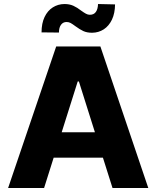

<svg xmlns="http://www.w3.org/2000/svg" viewBox="-20 -939 782 959"><path d="M20.5 0 260.7 -707H481.4L720.7 0H542L494.1 -151.4H248L200.2 0ZM454.1 -278.3 374 -532.2H368.2L288.1 -278.3ZM301.8 -918.9Q327.1 -918.9 346.4 -910.2Q365.7 -901.4 385.7 -885.7Q399.9 -875.5 409.4 -870.4Q418.9 -865.2 428.7 -865.2Q448.7 -865.2 458.7 -879.2Q468.8 -893.1 469.7 -918.9L554.7 -917Q554.2 -872.6 539.1 -840.8Q523.9 -809.1 498.3 -792.5Q472.7 -775.9 440.4 -775.4Q414.1 -775.4 396 -783.9Q377.9 -792.5 357.4 -807.6Q342.3 -818.8 333 -824Q323.7 -829.1 312.5 -829.1Q294.9 -829.1 284.7 -815.2Q274.4 -801.3 274.4 -776.4L187.5 -777.3Q187.5 -822.3 202.6 -854Q217.8 -885.7 243.7 -902.1Q269.5 -918.5 301.8 -918.9Z"/></svg>

Font: Pretendard Std ExtraBold
Style: Regular
Weight: 800
Designer: Base glyphs from Inter by Rasmus Andersson; Hangeul glyphs from Noto Sans CJK(Source Han Sans) by Jang Soo-young and Kan
Foundry: Kil Hyung-jin
Version: Version 1.309